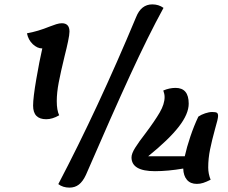

<svg xmlns="http://www.w3.org/2000/svg" viewBox="-20 -816 1042 876"><path d="M173 -595Q150 -595 129.5 -614.5Q109 -634 103 -664Q153 -673 207 -695Q222 -701 236.5 -705.5Q251 -710 262 -710Q297 -710 297 -672Q297 -658 290.5 -627Q284 -596 275 -561Q257 -487 248 -440Q239 -393 239 -355Q239 -313 250 -290Q219 -272 191 -272Q131 -272 131 -334Q131 -370 145.5 -454.5Q160 -539 173 -595ZM601 -738Q624 -796 675 -796Q704 -796 726 -780Q657 -654 574 -473.5Q491 -293 372 -18Q358 12 340 26Q322 40 297 40Q267 40 246 24Q427 -321 601 -738ZM961 -227Q947 -176 938.5 -134.5Q930 -93 930 -52Q930 -23 941 4Q921 14 907 18.5Q893 23 878 23Q849 23 833 4.5Q817 -14 816 -47Q746 -35 687 -35Q580 -35 580 -98Q580 -115 596.5 -141.5Q613 -168 644 -208Q686 -264 708.5 -302.5Q731 -341 731 -373Q731 -387 725 -403Q753 -415 781 -415Q841 -415 841 -343Q841 -296 795.5 -237.5Q750 -179 656 -103H823Q832 -144 848.5 -193Q865 -242 885 -284Q898 -293 916 -299Q934 -305 948 -305Q964 -305 969.5 -301.5Q975 -298 975 -287Q975 -274 961 -227Z"/></svg>

Font: Lemonada
Style: Regular
Weight: 400
Designer: Mohamed Gaber (Arabic) Eduardo Tunni (Latin)
Foundry: Kief Type Foundry
Version: Version 3.006